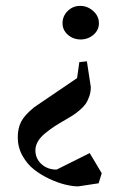

<svg xmlns="http://www.w3.org/2000/svg" viewBox="-20 -458 398 670"><path d="M325.2 -377Q325.2 -353 306.2 -336.7Q287.1 -320.3 261.7 -320.3Q235.4 -320.3 216.8 -336.7Q198.2 -353 198.2 -377Q198.2 -401.9 216.3 -419.7Q234.4 -437.5 259.8 -437.5Q285.2 -437.5 305.2 -419.7Q325.2 -401.9 325.2 -377ZM283.2 -244.1 296.9 -154.3Q296.9 -136.7 291.3 -120.8Q285.6 -105 278.1 -94.5Q270.5 -84 257.1 -72.8Q243.7 -61.5 234.4 -55.7Q225.1 -49.8 210 -41Q185.5 -26.9 170.4 -17.1Q155.3 -7.3 137.9 6.8Q120.6 21 112.1 35.9Q103.5 50.8 103.5 66.4Q103.5 95.2 124.5 114.5Q145.5 133.8 177.7 133.8L293 76.2L335 146.5L324.2 181.6L252.9 192.4Q233.9 192.4 208.3 186.3Q182.6 180.2 153.1 166.5Q123.5 152.8 99.1 133.8Q74.7 114.7 58.3 85.2Q42 55.7 42 21.5Q42 -10.3 53.7 -33.2Q65.4 -56.2 99.6 -84L249 -185.5L256.8 -241.2Z"/></svg>

Font: Comprehension SemiBold
Style: Regular
Weight: 600
Designer: Alfredo Marco Pradil
Foundry: Alfredo Marco Pradil
Version: 1.0